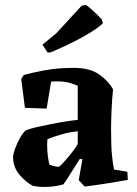

<svg xmlns="http://www.w3.org/2000/svg" viewBox="-20 -747 554 778"><path d="M237 0Q210 8 177 10Q144 12 113 6Q86 -8 61 -36.5Q36 -65 33 -103Q32 -120 41 -144.5Q50 -169 62.5 -190.5Q75 -212 85 -219Q99 -225 127 -231.5Q155 -238 188 -244.5Q221 -251 250 -255.5Q279 -260 295 -261V-399Q282 -406 261 -411.5Q240 -417 219 -417Q203 -418 187 -416L169 -307L81 -310L66 -427L76 -443Q107 -452 160 -462Q213 -472 279 -472Q345 -472 383 -444.5Q421 -417 438 -385Q434 -345 432 -300Q430 -255 430 -225Q430 -157 433.5 -120Q437 -83 442 -60L496 -51L498 -18Q459 -11 415 -4Q371 3 323 9L299 -17L314 -102L304 -104Q290 -83 271 -52Q252 -21 237 0ZM180 -80Q185 -78 196.5 -74.5Q208 -71 219 -71Q227 -77 243 -95Q259 -113 274.5 -133Q290 -153 295 -164V-215Q264 -212 233 -203.5Q202 -195 172 -183Q172 -178 171.5 -172.5Q171 -167 171 -163Q171 -137 173.5 -117.5Q176 -98 180 -80ZM173 -534 152 -566 207 -611 311 -724 327 -727Q337 -722 356 -704.5Q375 -687 392 -669L397 -653Q378 -633 325 -602.5Q272 -572 186 -535Z"/></svg>

Font: Labrada
Style: Bold
Weight: 700
Designer: Mercedes Jáuregui
Foundry: Omnibus-Type Team
Version: Version 1.000; ttfautohint (v1.8.4.7-5d5b)